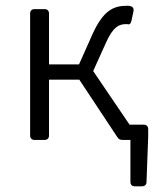

<svg xmlns="http://www.w3.org/2000/svg" viewBox="-20 -492 562 675"><path d="M435.5 -53.7 307.6 -242.2 352.5 -341.8C377.9 -398.4 398.4 -407.2 423.8 -407.2C426.8 -407.2 429.7 -407.2 431.6 -406.2C436.5 -406.2 440.4 -410.2 442.4 -419.9L449.2 -452.1C451.2 -461.9 447.3 -468.8 437.5 -470.7C433.6 -471.7 429.7 -471.7 425.8 -471.7C377.9 -471.7 342.8 -454.1 305.7 -373L257.8 -265.6H152.3V-444.3C152.3 -454.1 146.5 -460 136.7 -460H101.6C91.8 -460 85.9 -454.1 85.9 -444.3V-15.6C85.9 -5.9 91.8 0 101.6 0H136.7C146.5 0 152.3 -5.9 152.3 -15.6V-211.9H258.8L392.6 -9.8C397.5 -2 403.3 0 411.1 0H438.5V147.5C438.5 157.2 444.3 163.1 454.1 163.1H478.5C488.3 163.1 495.1 158.2 495.1 147.5L501 -12.7V-38.1C501 -47.9 495.1 -53.7 485.4 -53.7Z"/></svg>

Font: Ed Sans Neue Light
Style: Regular
Weight: 300
Designer: Stephen Hutchings
Version: Version 1.004;PS 001.004;hotconv 1.0.88;makeotf.lib2.5.64775